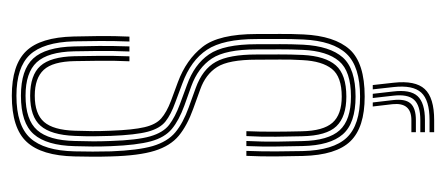

<svg xmlns="http://www.w3.org/2000/svg" viewBox="-240 -406 772 333"><g transform="rotate(-90 146.5 -240.0)"><path d="M145 -25.8Q110.2 -25.8 93.6 -43Q77 -60.2 76.2 -102.8Q75.8 -122.8 75.4 -147.5Q75 -172.2 76.5 -199.2H85Q84 -176.2 84.1 -151.2Q84.2 -126.2 84.8 -103.2Q85.5 -66 99.6 -49.9Q113.8 -33.8 145 -33.8Q179.5 -33.8 193 -50.9Q206.5 -68 208.2 -101.5Q209.5 -123 209.2 -141Q209 -159 209 -181.5Q209 -230 196.2 -250Q183.5 -270 157.5 -279.2L123.5 -291.5Q94.8 -301.8 77.1 -316.4Q59.5 -331 51 -358.2Q42.5 -385.5 41.2 -433.8Q40.5 -455 40.8 -469.8Q41 -484.5 41.2 -497.2Q42.5 -554.5 66.4 -580.2Q90.2 -606 146.5 -606Q199.8 -606 223.8 -581.2Q247.8 -556.5 249.2 -498.8Q249.8 -479.2 250 -453.5Q250.2 -427.8 249 -402H240.5Q241.5 -428.2 241.4 -452.6Q241.2 -477 240.8 -498.2Q239.2 -551.5 217.4 -574.8Q195.5 -598 146.5 -598Q94.8 -598 73 -574Q51.2 -550 50 -497.2Q49.8 -478.2 49.6 -465.8Q49.5 -453.2 50 -433.8Q51.8 -387.2 59.2 -361.6Q66.8 -336 82.9 -322.5Q99 -309 126.2 -299.2L160 -287Q192.5 -275.2 205.2 -252.2Q218 -229.2 218 -181.5Q218 -161.8 218.1 -142.5Q218.2 -123.2 217.2 -101.2Q215.2 -62.5 199.2 -44.1Q183.2 -25.8 145 -25.8ZM145 -9.8Q98.8 -9.8 79.5 -32Q60.2 -54.2 59.2 -102Q58.8 -125.2 58.4 -148Q58 -170.8 59.2 -199.2H68Q66.5 -169.5 66.9 -144.9Q67.2 -120.2 67.8 -102.2Q68.8 -57 86.6 -37.4Q104.5 -17.8 145 -17.8Q189 -17.8 206.5 -38.5Q224 -59.2 226 -101Q227 -122.8 226.9 -140.6Q226.8 -158.5 226.8 -181.5Q226.8 -235.2 211 -259.1Q195.2 -283 162.8 -294.8L129.2 -306.8Q103.5 -316.2 88.8 -328.5Q74 -340.8 67.4 -364.9Q60.8 -389 59 -434Q58.2 -454 58.4 -466.8Q58.5 -479.5 59 -497Q60.2 -545.8 79.8 -568Q99.2 -590.2 146.5 -590.2Q191.5 -590.2 211.1 -568.9Q230.8 -547.5 232 -498Q232.5 -477.2 232.8 -455Q233 -432.8 232 -402H223.2Q224.5 -435 224.1 -457.5Q223.8 -480 223.5 -498Q222.5 -543.2 204.5 -562.8Q186.5 -582.2 146.5 -582.2Q104.5 -582.2 86.8 -562Q69 -541.8 68 -497Q67.5 -478.8 67.4 -466.4Q67.2 -454 68 -434Q69.5 -388.8 76 -366.1Q82.5 -343.5 96 -333.1Q109.5 -322.8 131.8 -314.5L165.2 -302.2Q200.8 -289.5 218.2 -264Q235.8 -238.5 235.8 -181.5Q235.8 -158.5 235.9 -140.4Q236 -122.2 235 -100.8Q232.5 -54.2 212.9 -32Q193.2 -9.8 145 -9.8ZM145 6Q91.5 6 67.5 -18.8Q43.5 -43.5 42 -101.2Q41.5 -125.2 41.2 -149.1Q41 -173 42.2 -199.2H50.8Q49.8 -173 49.9 -148Q50 -123 50.5 -101.8Q51.8 -48.2 73.8 -25.1Q95.8 -2 145 -2Q197 -2 219.2 -25.5Q241.5 -49 244 -100.5Q245 -122.2 244.9 -140.5Q244.8 -158.8 244.8 -181.5Q244.8 -239.5 226.2 -267.5Q207.8 -295.5 167.8 -310.2L134.8 -322.5Q113.8 -330 101.8 -339.5Q89.8 -349 84.1 -370.1Q78.5 -391.2 76.8 -434.2Q76.2 -450 76.1 -464.2Q76 -478.5 76.8 -496.8Q78.5 -538.2 94.4 -556.2Q110.2 -574.2 146.5 -574.2Q182.2 -574.2 198.1 -556.5Q214 -538.8 215 -497.5Q215.2 -480.2 215.6 -456.5Q216 -432.8 214.8 -402H206.2Q207.5 -431 207.1 -454.5Q206.8 -478 206.5 -497Q205.8 -535 191.4 -550.6Q177 -566.2 146.5 -566.2Q115 -566.2 101 -550.1Q87 -534 85.8 -496.8Q85.2 -478.8 85.1 -466.1Q85 -453.5 85.8 -434.2Q87.2 -395.8 91.9 -376Q96.5 -356.2 107.1 -346.9Q117.8 -337.5 137.5 -330L170 -318Q209 -303.5 231.2 -275.2Q253.5 -247 253.5 -181.5Q253.5 -159 253.6 -140.5Q253.8 -122 252.8 -100.2Q250.2 -46.2 226.8 -20.1Q203.2 6 145 6ZM157.5 20H165L169 56Q173.2 93.8 158.1 110.1Q143 126.5 104.2 126.5H83.2V118.5H104.2Q138.8 118.5 152 104Q165.2 89.5 161.5 56ZM127.8 20H134.8L138.8 54.2Q141.5 75.8 133.4 85.2Q125.2 94.8 104.2 94.8H83.2V87H104.2Q135.2 87 131.8 54.2ZM142.5 20H149.8L153.8 55.2Q157.5 84.8 145.9 97.6Q134.2 110.5 104.2 110.5H83.2V102.5H104.2Q129.8 102.5 139.6 91.5Q149.5 80.5 146.5 55.2Z"/></g></svg>

Font: Big Shoulders Inline Display Light
Style: Regular
Weight: 300
Designer: Patric King
Foundry: XO Type Co
Version: Version 1.000